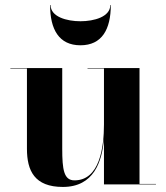

<svg xmlns="http://www.w3.org/2000/svg" viewBox="-20 -729 657 759"><path d="M180 -709H178C178 -613 213 -550 298 -550C383 -550 418 -613 418 -709H416C416 -662.5 352 -645 298 -645C244 -645 180 -662.5 180 -709ZM226 -460H21V-458H86.5V-141C86.5 -54 116.5 10 228.5 10C351 10 383.5 -90 391 -180.5V0H596.5V-2H531.5V-460H326V-458H391V-237C391 -147 374 -16 274.5 -16C232.5 -16 226 -58 226 -142Z"/></svg>

Font: Bodoni* 96pt
Style: Bold
Weight: 700
Version: Version 2.3